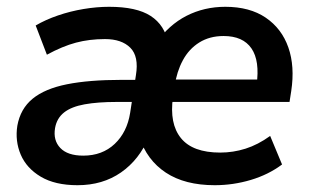

<svg xmlns="http://www.w3.org/2000/svg" viewBox="-20 -535 912 565"><path d="M208 10Q142 10 100 -15Q58 -40 41 -80Q24 -120 31 -165Q40 -215 76 -244.5Q112 -274 177 -287Q242 -300 338 -300H389L379 -235H323Q268 -235 229 -228Q190 -221 168.5 -204Q147 -187 142 -158Q136 -122 157.5 -99.5Q179 -77 225 -77Q281 -77 317.5 -111.5Q354 -146 363 -203L380 -314Q389 -369 363.5 -394.5Q338 -420 289 -420Q243 -420 203.5 -409.5Q164 -399 118 -374L85 -460Q114 -477 150.5 -489.5Q187 -502 226 -508.5Q265 -515 301 -515Q382 -515 423.5 -488Q465 -461 475 -408H439Q477 -462 529 -488.5Q581 -515 643 -515Q715 -515 762 -483Q809 -451 828.5 -395.5Q848 -340 837 -267L832 -235H472L482 -301H753L735 -285Q745 -356 720 -392.5Q695 -429 638 -429Q597 -429 566.5 -410Q536 -391 518 -357.5Q500 -324 494 -282L489 -249Q478 -171 512.5 -128.5Q547 -86 628 -86Q666 -86 702.5 -97.5Q739 -109 775 -135L810 -51Q770 -21 718 -5.5Q666 10 612 10Q524 10 468 -27Q412 -64 390 -132H418Q390 -65 336 -27.5Q282 10 208 10Z"/></svg>

Font: Mulish ExtraLight
Style: Italic
Weight: 200
Italic angle: -9°
Designer: Vernon Adams
Foundry: Vernon Adams
Version: Version 3.603